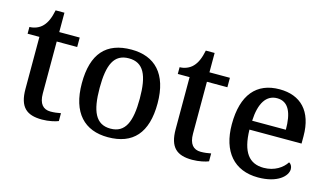

<svg xmlns="http://www.w3.org/2000/svg" viewBox="-79 -914 2025 1178"><g transform="rotate(15 933.0 -324.5)"><path d="M241 10C283 10 326 0 344 -8V-58C323 -54 303 -51 279 -51C232 -51 205 -81 205 -146V-476H335V-536H205V-659H149C139 -610 125 -577 103 -554C82 -531 49 -519 20 -519V-476H95V-146C95 -30 143 10 241 10Z M659 10C818 10 901 -81 901 -269C901 -457 810 -547 662 -547C502 -547 420 -457 420 -269C420 -81 511 10 659 10ZM661 -45C567 -45 533 -122 533 -269C533 -417 566 -491 660 -491C754 -491 788 -417 788 -269C788 -122 755 -45 661 -45Z M1195 10C1237 10 1280 0 1298 -8V-58C1277 -54 1257 -51 1233 -51C1186 -51 1159 -81 1159 -146V-476H1289V-536H1159V-659H1103C1093 -610 1079 -577 1057 -554C1036 -531 1003 -519 974 -519V-476H1049V-146C1049 -30 1097 10 1195 10Z M1613 10C1737 10 1795 -47 1795 -91C1795 -110 1785 -124 1774 -129C1750 -91 1700 -56 1631 -56C1539 -56 1490 -117 1487 -260H1818V-307C1818 -466 1736 -547 1603 -547C1457 -547 1374 -452 1374 -264C1374 -91 1461 10 1613 10ZM1703 -317H1489C1494 -429 1533 -490 1602 -490C1676 -490 1703 -422 1703 -317Z"/></g></svg>

Font: Noto Serif Tamil Medium
Style: Italic
Weight: 500
Italic angle: -12°
Designer: Indian Type Foundry, Tom Grace, and the Monotype Design Team
Foundry: Monotype Imaging Inc.
Version: Version 2.003